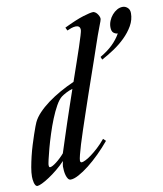

<svg xmlns="http://www.w3.org/2000/svg" viewBox="-128 -734 682 802"><g transform="rotate(-10 213.0 -332.5)"><path d="M257.8 -605Q257.8 -615.7 252.2 -619.9Q246.6 -624 238.3 -623.5Q230 -623 220.2 -619.9Q210.4 -616.7 202.1 -612.8L195.8 -626Q246.1 -650.4 277.6 -660.2Q309.1 -669.9 320.8 -669.9Q324.2 -669.9 328.9 -667.2Q333.5 -664.6 337.4 -659.7Q341.3 -654.8 344.2 -648.7Q347.2 -642.6 347.2 -636.2Q347.2 -632.3 335.9 -603.8Q324.7 -575.2 309.1 -528.8Q299.8 -501.5 288.6 -468.8Q277.3 -436 264.9 -400.6Q252.4 -365.2 240 -328.6Q227.5 -292 215.8 -257.3Q204.1 -222.7 193.6 -191.2Q183.1 -159.7 175.5 -134.8Q168 -109.9 163.6 -92.5Q159.2 -75.2 159.2 -68.8Q159.2 -60.1 166 -60.1Q171.4 -60.5 182.1 -65.7Q192.9 -70.8 206.8 -81.1Q220.7 -91.3 237.1 -106.2Q253.4 -121.1 270 -141.1L280.8 -130.9Q259.3 -105 234.9 -80.8Q210.4 -56.6 186.8 -38.1Q163.1 -19.5 142.3 -8.3Q121.6 2.9 107.9 2.9Q101.1 2.9 96.7 -3.2Q92.3 -9.3 89.6 -18.6Q86.9 -27.8 85.9 -38.1Q85 -48.3 85 -57.1Q85 -61 86.2 -66.2Q87.4 -71.3 88.9 -79.1Q72.8 -62 54 -46.6Q35.2 -31.2 17.8 -19.8Q0.5 -8.3 -13.4 -1.7Q-27.3 4.9 -33.2 4.9Q-38.6 4.9 -41.7 0.2Q-44.9 -4.4 -46.6 -11Q-48.3 -17.6 -49.1 -24.7Q-49.8 -31.7 -49.8 -37.1Q-49.8 -54.2 -45.9 -76.2Q-42 -98.1 -36.4 -121.6Q-30.8 -145 -23.7 -167.7Q-16.6 -190.4 -10.3 -209.2Q-3.9 -228 1 -241Q5.9 -253.9 7.8 -257.8Q16.6 -276.9 34.7 -295.9Q52.7 -314.9 77.1 -333Q101.6 -351.1 130.6 -367.4Q159.7 -383.8 189.9 -397Q203.6 -437 216.1 -472.9Q228.5 -508.8 237.8 -536.6Q247.1 -564.5 252.4 -582.5Q257.8 -600.6 257.8 -605ZM94.2 -110.8Q103 -138.2 113.3 -169.7Q123.5 -201.2 134.5 -234.4Q145.5 -267.6 157.2 -301.8Q168.9 -335.9 180.2 -369.1Q166.5 -365.2 153.1 -358.2Q139.6 -351.1 131.8 -345.2Q119.1 -335.4 106.2 -312.3Q93.3 -289.1 81.5 -260Q69.8 -231 59.8 -199.7Q49.8 -168.5 42.5 -141.4Q35.2 -114.3 31 -95.5Q26.9 -76.7 26.9 -73.2Q26.9 -69.3 27.6 -66.2Q28.3 -63 32.2 -63Q36.1 -63 43.5 -66.9Q50.8 -70.8 59.3 -77.4Q67.9 -84 77.1 -92.8Q86.4 -101.6 94.2 -110.8ZM446.3 -669.9Q457.5 -669.9 466.8 -661.6Q476.1 -653.3 476.1 -638.2Q476.1 -610.4 461.7 -585.2Q447.3 -560.1 425 -538.3Q402.8 -516.6 376 -498.8Q349.1 -481 324.2 -467.8L319.3 -480Q352.5 -499.5 373 -519.8Q393.6 -540 407.2 -564Q397.5 -564.5 389.4 -571Q381.3 -577.6 381.3 -595.2Q381.3 -608.4 386.7 -621.8Q392.1 -635.3 401.4 -646Q410.6 -656.7 422.1 -663.3Q433.6 -669.9 446.3 -669.9Z"/></g></svg>

Font: Romanesco
Style: Regular
Weight: 400
Designer: Astigmatic (AOETI)
Foundry: Astigmatic (AOETI)
Version: Version 1.000